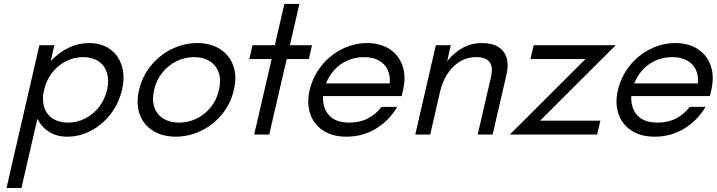

<svg xmlns="http://www.w3.org/2000/svg" viewBox="-20 -677 3606 966"><path d="M178.2 -449.7H253.4L235.4 -370.1Q278.3 -414.6 326.7 -437.5Q375 -460.4 427.2 -460.4Q490.2 -460.4 533.4 -429.7Q576.7 -398.9 593 -345.2Q609.4 -291.5 593.8 -224.6Q578.1 -157.7 537.1 -104Q496.1 -50.3 438.7 -19.8Q381.3 10.7 318.4 10.7Q266.6 10.7 228.5 -12.5Q190.4 -35.6 168 -79.1L87.9 269H12.7ZM321.8 -60.1Q367.2 -60.1 408.2 -80.8Q449.2 -101.6 478.3 -138.9Q507.3 -176.3 518.6 -224.6Q529.8 -273.9 517.8 -311.5Q505.9 -349.1 474.4 -369.4Q442.9 -389.6 397.9 -389.6Q352.5 -389.6 311.8 -368.9Q271 -348.1 241.9 -310.5Q212.9 -272.9 201.7 -224.6Q190.4 -175.3 202.4 -137.9Q214.4 -100.6 245.6 -80.3Q276.9 -60.1 321.8 -60.1Z M679.7 -224.6Q695.8 -293.5 739.7 -347.2Q783.7 -400.9 845.2 -430.7Q906.7 -460.4 972.7 -460.4Q1038.6 -460.4 1086.2 -430.7Q1133.8 -400.9 1153.3 -347.2Q1172.9 -293.5 1156.7 -224.6Q1140.6 -154.3 1095.9 -100.6Q1051.3 -46.9 990 -18.1Q928.7 10.7 864.3 10.7Q798.8 10.7 750.7 -18.6Q702.6 -47.9 683.1 -101.3Q663.6 -154.8 679.7 -224.6ZM880.4 -60.1Q926.3 -60.1 968 -79.8Q1009.8 -99.6 1040 -137Q1070.3 -174.3 1081.5 -224.6Q1093.3 -274.9 1080.3 -312Q1067.4 -349.1 1034.7 -369.4Q1002 -389.6 956.5 -389.6Q911.1 -389.6 869.4 -369.6Q827.6 -349.6 797.1 -312Q766.6 -274.4 755.4 -224.6Q743.7 -174.8 756.6 -137.5Q769.5 -100.1 802.2 -80.1Q835 -60.1 880.4 -60.1Z M1346.7 -379.9H1234.4L1250.5 -449.7H1362.8L1410.6 -657.2H1486.3L1438.5 -449.7H1549.8L1533.7 -379.9H1422.4L1334.5 0H1258.8Z M1537.6 -221.7Q1553.7 -292 1597.4 -346.2Q1641.1 -400.4 1701.7 -430.4Q1762.2 -460.4 1827.6 -460.4Q1892.6 -460.4 1939.5 -430.4Q1986.3 -400.4 2005.1 -346.4Q2023.9 -292.5 2007.8 -223.1L2001 -193.8H1605.5Q1602.5 -132.8 1636 -96.4Q1669.4 -60.1 1738.3 -60.1Q1791 -60.1 1831.5 -81.5Q1872.1 -103 1899.4 -139.2H1979Q1938.5 -70.8 1871.8 -30Q1805.2 10.7 1723.1 10.7Q1652.8 10.7 1605.7 -20.3Q1558.6 -51.3 1540.8 -104.2Q1522.9 -157.2 1537.6 -221.7ZM1940.9 -257.3Q1944.3 -295.9 1930.4 -325.9Q1916.5 -356 1886 -372.8Q1855.5 -389.6 1811 -389.6Q1767.1 -389.6 1728.8 -372.8Q1690.4 -356 1662.8 -325.9Q1635.3 -295.9 1620.1 -257.3Z M2172.9 -449.7H2248L2230 -369.1Q2264.6 -412.6 2308.6 -436.5Q2352.5 -460.4 2404.8 -460.4Q2455.6 -460.4 2487.1 -440.7Q2518.6 -420.9 2529.1 -385.3Q2539.6 -349.6 2528.3 -301.8L2458.5 0H2383.3L2450.2 -289.1Q2461.9 -340.3 2442.9 -365Q2423.8 -389.6 2377.4 -389.6Q2329.1 -389.6 2291.3 -365.7Q2253.4 -341.8 2229.5 -302.7Q2205.6 -263.7 2194.3 -216.8L2144.5 0H2069.3Z M2925.8 -379.9H2648.9L2665 -449.7H3078.1L2697.3 -69.8H3000.5L2984.4 0H2544.9Z M3088.4 -221.7Q3104.5 -292 3148.2 -346.2Q3191.9 -400.4 3252.4 -430.4Q3313 -460.4 3378.4 -460.4Q3443.4 -460.4 3490.2 -430.4Q3537.1 -400.4 3555.9 -346.4Q3574.7 -292.5 3558.6 -223.1L3551.8 -193.8H3156.2Q3153.3 -132.8 3186.8 -96.4Q3220.2 -60.1 3289.1 -60.1Q3341.8 -60.1 3382.3 -81.5Q3422.9 -103 3450.2 -139.2H3529.8Q3489.3 -70.8 3422.6 -30Q3356 10.7 3273.9 10.7Q3203.6 10.7 3156.5 -20.3Q3109.4 -51.3 3091.6 -104.2Q3073.7 -157.2 3088.4 -221.7ZM3491.7 -257.3Q3495.1 -295.9 3481.2 -325.9Q3467.3 -356 3436.8 -372.8Q3406.2 -389.6 3361.8 -389.6Q3317.9 -389.6 3279.5 -372.8Q3241.2 -356 3213.6 -325.9Q3186 -295.9 3170.9 -257.3Z"/></svg>

Font: Glacial Indifference
Style: Italic
Weight: 400
Designer: Alfredo Marco Pradil
Foundry: Alfredo Marco Pradil
Version: Version 1.312